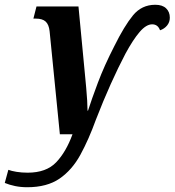

<svg xmlns="http://www.w3.org/2000/svg" viewBox="-111 -563 732 805"><path d="M3 222Q-24 222 -48 217Q-72 212 -91 204L-76 149Q-63 154 -41.5 157.5Q-20 161 5 161Q83 161 124.5 117.5Q166 74 193 0H140L97 -432Q94 -460 80.5 -472.5Q67 -485 39 -485H29L42 -536H218L246 -242Q248 -221 250.5 -194Q253 -167 254.5 -141.5Q256 -116 256 -99H258Q273 -146 299.5 -216.5Q326 -287 368 -369Q410 -454 446.5 -498.5Q483 -543 540 -543Q570 -543 585.5 -528Q601 -513 601 -489Q601 -470 589.5 -456Q578 -442 560 -436Q551 -461 527 -461Q502 -461 474.5 -429Q447 -397 415 -338Q385 -281 353.5 -211Q322 -141 291 -61Q261 22 226 86Q191 150 138.5 186Q86 222 3 222Z"/></svg>

Font: Noto Serif Condensed
Style: Bold Italic
Weight: 700
Width: 3
Italic angle: -12°
Designer: Monotype Design Team
Foundry: Monotype Imaging Inc.
Version: Version 2.014